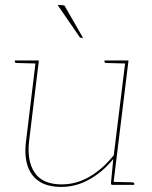

<svg xmlns="http://www.w3.org/2000/svg" viewBox="-20 -728 600 756"><path d="M222 8Q167 8 134 -14Q101 -36 88 -77Q75 -118 83 -176L121 -490H133L95 -176Q85 -96 116 -49Q147 -2 223 -2Q281 -2 333 -32.5Q385 -63 428 -117L474 -490H486L426 0H423Q416 0 417 -8L426 -102Q387 -53 333.5 -22.5Q280 8 222 8ZM423 0 425 -12 502 -10Q504 -10 506.5 -8.5Q509 -7 509 -5L508 0ZM124 -490 122 -478 45 -480Q43 -480 40.5 -481.5Q38 -483 38 -485L39 -490ZM477 -490 475 -478 398 -480Q396 -480 393.5 -481.5Q391 -483 391 -485L392 -490ZM207 -708H220Q229 -708 233 -706Q237 -704 239 -697L307 -579H300Q298 -579 296 -580Q294 -581 293 -583Z"/></svg>

Font: Aleo Thin
Style: Italic
Weight: 250
Italic angle: -7°
Designer: Alessio Laiso
Foundry: Alessio Laiso
Version: Version 2.001;gftools[0.9.29]